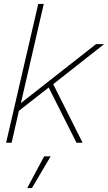

<svg xmlns="http://www.w3.org/2000/svg" viewBox="-20 -724 548 974"><path d="M508 -500 250 -297 399 0H368L227 -280L76 -162L39 0H11L174 -704H202L86 -201L467 -500ZM237 69 142 230H118L204 69Z"/></svg>

Font: Prodigy Sans ExtraLight
Style: Italic
Weight: 200
Italic angle: -13°
Designer: Wei Huang
Foundry: Wei Huang
Version: Version 1.003; ttfautohint (v1.8.3)